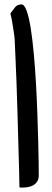

<svg xmlns="http://www.w3.org/2000/svg" viewBox="-20 -852 236 873"><path d="M27.3 -791Q38.1 -805.7 48.3 -818.8Q58.6 -832 78.1 -832Q90.8 -832 101.6 -801.8Q112.3 -771.5 120.1 -721.2Q127.9 -670.9 133.8 -606.4Q139.6 -542 143.6 -472.7Q147.5 -403.3 149.9 -334.5Q152.3 -265.6 153.8 -208.5Q155.3 -151.4 155.8 -110.4Q156.2 -69.3 156.2 -54.7Q156.2 -37.1 148.9 -26.4Q141.6 -15.6 130.4 -9.3Q119.1 -2.9 105 -1Q90.8 1 78.1 1Q76.2 1 72.8 0.5Q69.3 0 68.4 0Q68.4 -25.4 66.9 -77.6Q65.4 -129.9 63.5 -195.8Q61.5 -261.7 59.6 -334.5Q57.6 -407.2 55.2 -473.1Q52.7 -539.1 50.3 -591.3Q47.9 -643.6 46.9 -668.9Q46.9 -675.8 44.4 -693.4Q42 -710.9 39.1 -730.5Q36.1 -750 32.7 -767.1Q29.3 -784.2 27.3 -791Z"/></svg>

Font: Architects Daughter-petzku
Style: Regular
Weight: 400
Designer: Kimberly Geswein
Foundry: Kimberly Geswein
Version: Version 1.000 2010 initial release